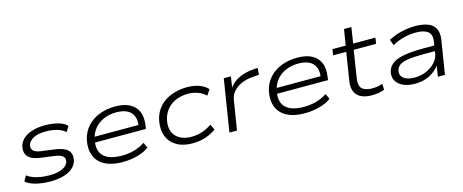

<svg xmlns="http://www.w3.org/2000/svg" viewBox="-38 -1185 4199 1740"><g transform="rotate(-15 2061.5 -315.0)"><path d="M278 8Q200 8 138.5 -8Q77 -24 46 -53L74 -103Q97 -85 129.5 -72.5Q162 -60 201 -54Q240 -48 283 -48Q358 -48 405 -70.5Q452 -93 460 -130Q466 -161 446 -179.5Q426 -198 367 -206L239 -223Q162 -234 130.5 -268.5Q99 -303 110 -363Q120 -404 152 -434Q184 -464 236.5 -480.5Q289 -497 357 -497Q403 -497 443.5 -490Q484 -483 515 -469.5Q546 -456 563 -435L532 -386Q500 -415 453 -428Q406 -441 350 -441Q272 -441 230 -416Q188 -391 180 -357Q174 -324 193.5 -305Q213 -286 265 -279L392 -262Q473 -251 507 -218Q541 -185 530 -124Q520 -81 486 -51.5Q452 -22 398.5 -7Q345 8 278 8Z M953 8Q855 8 790.5 -25Q726 -58 700 -120.5Q674 -183 690 -268Q706 -341 751.5 -392Q797 -443 865 -470Q933 -497 1017 -497Q1096 -497 1149.5 -470Q1203 -443 1226.5 -390Q1250 -337 1238 -257L1234 -228H734L742 -280H1202L1176 -263Q1186 -324 1169 -364Q1152 -404 1112 -423.5Q1072 -443 1012 -443Q947 -443 893.5 -420Q840 -397 805 -353.5Q770 -310 759 -249L758 -243Q747 -180 767 -137Q787 -94 836 -72Q885 -50 962 -50Q1022 -50 1077 -65Q1132 -80 1180 -112L1203 -61Q1160 -28 1093 -10Q1026 8 953 8Z M1610 8Q1522 8 1462.5 -26.5Q1403 -61 1378 -124Q1353 -187 1369 -271Q1381 -328 1410.5 -370.5Q1440 -413 1483.5 -441Q1527 -469 1580 -483Q1633 -497 1690 -497Q1753 -497 1803 -479Q1853 -461 1884 -427L1849 -375Q1817 -406 1774.5 -421.5Q1732 -437 1686 -437Q1640 -437 1600 -426Q1560 -415 1527 -392Q1494 -369 1471.5 -335.5Q1449 -302 1439 -256Q1420 -161 1470 -106.5Q1520 -52 1617 -52Q1668 -52 1716.5 -68Q1765 -84 1807 -114L1833 -62Q1803 -40 1767.5 -24Q1732 -8 1692.5 0Q1653 8 1610 8Z M1956 0 2034 -489H2101L2083 -372H2075Q2114 -435 2178 -464Q2242 -493 2321 -498L2355 -500L2350 -437L2291 -432Q2231 -428 2184 -407.5Q2137 -387 2108 -354Q2079 -321 2072 -279L2027 0Z M2661 8Q2563 8 2498.5 -25Q2434 -58 2408 -120.5Q2382 -183 2398 -268Q2414 -341 2459.5 -392Q2505 -443 2573 -470Q2641 -497 2725 -497Q2804 -497 2857.5 -470Q2911 -443 2934.5 -390Q2958 -337 2946 -257L2942 -228H2442L2450 -280H2910L2884 -263Q2894 -324 2877 -364Q2860 -404 2820 -423.5Q2780 -443 2720 -443Q2655 -443 2601.5 -420Q2548 -397 2513 -353.5Q2478 -310 2467 -249L2466 -243Q2455 -180 2475 -137Q2495 -94 2544 -72Q2593 -50 2670 -50Q2730 -50 2785 -65Q2840 -80 2888 -112L2911 -61Q2868 -28 2801 -10Q2734 8 2661 8Z M3292 8Q3232 8 3191.5 -12Q3151 -32 3134 -72Q3117 -112 3126 -169L3168 -433H3045L3054 -489H3178L3202 -638H3271L3248 -489H3457L3448 -433H3238L3198 -178Q3187 -108 3216.5 -80Q3246 -52 3312 -52Q3337 -52 3361 -56Q3385 -60 3408 -68L3411 -14Q3391 -3 3358.5 2.5Q3326 8 3292 8Z M3696 8Q3630 8 3585 -13.5Q3540 -35 3520.5 -71Q3501 -107 3510 -151Q3520 -195 3555 -224Q3590 -253 3662 -267.5Q3734 -282 3853 -282H3970L3962 -231H3842Q3745 -231 3690.5 -222Q3636 -213 3611.5 -194Q3587 -175 3581 -144Q3572 -101 3606 -74Q3640 -47 3709 -47Q3767 -47 3817 -68.5Q3867 -90 3901 -126.5Q3935 -163 3942 -207L3959 -318Q3970 -381 3934 -410Q3898 -439 3820 -439Q3764 -439 3707.5 -424.5Q3651 -410 3599 -380L3578 -435Q3613 -454 3654.5 -468Q3696 -482 3740.5 -489.5Q3785 -497 3827 -497Q3900 -497 3948.5 -478.5Q3997 -460 4017.5 -420Q4038 -380 4029 -317L3978 0H3912L3930 -116L3941 -117Q3918 -82 3882 -53Q3846 -24 3800 -8Q3754 8 3696 8Z"/></g></svg>

Font: Nunito Sans 10pt Expanded Light
Style: Italic
Weight: 300
Width: 7
Italic angle: -9°
Designer: Vernon Adams
Foundry: Vernon Adams
Version: Version 3.101;gftools[0.9.27]